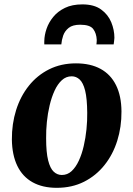

<svg xmlns="http://www.w3.org/2000/svg" viewBox="-20 -864 622 897"><path d="M335 -568Q402.5 -568 449.8 -542.2Q497 -516.5 522 -466.2Q547 -416 547.5 -343.5Q548 -271 527.8 -206.5Q507.5 -142 468.2 -92.8Q429 -43.5 372.8 -15Q316.5 13.5 245 13.5Q179 13.5 132.2 -12.5Q85.5 -38.5 61 -89Q36.5 -139.5 35.5 -212Q35 -285 55.2 -349.5Q75.5 -414 114.5 -463Q153.5 -512 209.2 -540Q265 -568 335 -568ZM315 -507.5Q288.5 -507.5 268.8 -489.2Q249 -471 235 -440.5Q221 -410 212 -372.2Q203 -334.5 199 -294.5Q195 -254.5 195.5 -218Q195.5 -152 205 -114.5Q214.5 -77 231 -61.8Q247.5 -46.5 269 -46.5Q295 -46.5 314.5 -64.5Q334 -82.5 348.2 -113.2Q362.5 -144 371.2 -182Q380 -220 384 -260Q388 -300 387.5 -337Q387 -403.5 377.8 -440.5Q368.5 -477.5 352.2 -492.5Q336 -507.5 315 -507.5ZM187 -656.5Q187 -661 186.8 -665Q186.5 -669 187 -673.5Q187.5 -700 197.5 -729.5Q207.5 -759 228.8 -785Q250 -811 283.5 -827.2Q317 -843.5 365 -843.5Q419.5 -843.5 452.2 -819.8Q485 -796 499.8 -760Q514.5 -724 514.5 -687Q514 -680 513 -671.5Q512 -663 511 -656.5H430.5Q431 -662 431.5 -667Q432 -672 432 -677.5Q430.5 -709 415.2 -728.8Q400 -748.5 354.5 -748.5Q319.5 -748.5 301 -733.8Q282.5 -719 275.2 -697.8Q268 -676.5 266.5 -656.5Z"/></svg>

Font: Merriweather 20pt ExtraBold
Style: Italic
Weight: 800
Italic angle: -7.8°
Version: Version 2.101